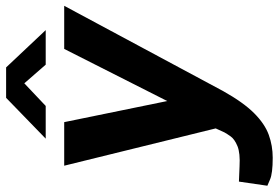

<svg xmlns="http://www.w3.org/2000/svg" viewBox="-178 -585 912 628"><g transform="rotate(-90 278.0 -271.0)"><path d="M76 165Q25 165 4.8 156.2Q-15.5 147.5 -15.5 147.5L-2 54.5L47.5 56.5Q91 59 113.8 49.8Q136.5 40.5 145.8 27.5Q155 14.5 159 7L172 -21.5L50 -517H192.5L261.5 -180L432 -517H573L294 3Q257 69 222 104Q187 139 151.2 152Q115.5 165 76 165ZM138.5 -577.5 272 -707H371.5L493.5 -577.5H380.5L319.5 -647.5L245.5 -577.5Z"/></g></svg>

Font: Public Sans
Style: Bold Italic
Weight: 700
Italic angle: -8°
Designer: The Public Sans project authors (U.S. Web Design System). Libre Franklin designed by Pablo Impallari and Rodrigo Fuenzal
Version: Version 1.008; ttfautohint (v1.8.1) -l 8 -r 50 -G 200 -x 14 